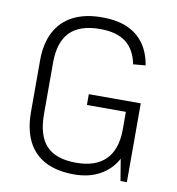

<svg xmlns="http://www.w3.org/2000/svg" viewBox="-80 -779 790 859"><g transform="rotate(10 314.5 -350.0)"><path d="M313 7Q235 7 182 -20.5Q129 -48 102 -102Q75 -156 75 -236V-469Q75 -546 103 -599Q131 -652 184.5 -679.5Q238 -707 316 -707Q382 -707 429 -687Q476 -667 505 -627.5Q534 -588 544 -529L488 -524Q475 -590 433 -622Q391 -654 316 -654Q224 -654 179 -608.5Q134 -563 134 -469V-236Q134 -138 177.5 -92Q221 -46 313 -46Q401 -46 446.5 -91.5Q492 -137 493 -225L531 -205Q531 -141 504 -93.5Q477 -46 428 -19.5Q379 7 313 7ZM493 -181V-343L512 -309H316V-358H552V0H523Z"/></g></svg>

Font: Pathway Extreme 8pt Thin 12pt Thin
Style: Regular
Weight: 250
Version: Version 1.001;gftools[0.9.26]